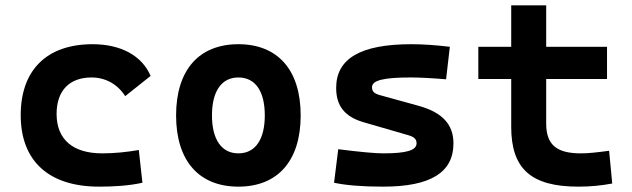

<svg xmlns="http://www.w3.org/2000/svg" viewBox="-20 -694 2384 724"><path d="M353.5 9.8C406.7 9.8 464.4 6.8 517.1 -4.9L503.4 -128.4C459 -120.6 412.1 -115.7 365.2 -115.7C255.4 -115.7 193.4 -167.5 193.4 -264.6C193.4 -352.5 242.2 -401.9 325.2 -401.9C377.9 -401.9 423.3 -376.5 452.1 -331.5L547.9 -407.7C515.6 -483.9 436 -527.3 329.1 -527.3C155.3 -527.3 58.1 -428.7 58.1 -259.8C58.1 -85.9 165 9.8 353.5 9.8Z M878.9 9.8C1027.8 9.8 1113.8 -87.9 1113.8 -258.8C1113.8 -429.7 1027.8 -527.3 878.9 -527.3C730 -527.3 644 -429.7 644 -258.8C644 -87.9 730 9.8 878.9 9.8ZM878.9 -115.7C815.9 -115.7 779.3 -167.5 779.3 -258.8C779.3 -350.6 815.9 -401.9 878.9 -401.9C942.4 -401.9 978.5 -350.6 978.5 -258.8C978.5 -167.5 942.4 -115.7 878.9 -115.7Z M1424.8 9.8C1603.5 9.8 1689.9 -43.5 1689.9 -153.3C1689.9 -226.6 1646 -271 1557.1 -295.4L1412.1 -335.4C1391.6 -341.3 1382.8 -348.6 1382.8 -365.2C1382.8 -391.1 1426.3 -401.9 1528.3 -401.9C1559.1 -401.9 1602.5 -399.9 1662.1 -395L1676.3 -517.6C1623 -523.9 1575.2 -527.3 1531.2 -527.3C1340.3 -527.3 1247.6 -473.6 1247.6 -362.3C1247.6 -292.5 1282.2 -252.9 1351.6 -232.9L1520 -184.1C1541.5 -177.7 1550.8 -169.4 1550.8 -153.8C1550.8 -127 1513.2 -115.7 1424.8 -115.7C1393.1 -115.7 1337.4 -121.1 1255.4 -131.3L1239.7 -4.9C1285.6 4.9 1345.7 9.8 1424.8 9.8Z M2160.6 9.8C2207 9.8 2245.6 5.9 2288.6 -2L2276.9 -125.5C2232.9 -119.6 2200.2 -115.7 2170.4 -115.7C2077.1 -115.7 2039.6 -149.4 2039.6 -228.5V-396H2269V-517.6H2039.6V-673.8H1907.7V-517.6H1783.7V-396H1907.7V-215.8C1907.7 -58.1 1981.9 9.8 2160.6 9.8Z"/></svg>

Font: Cascadia Code
Style: Bold
Weight: 700
Monospace: yes
Designer: Aaron Bell
Foundry: Saja Typeworks
Version: Version 2404.023